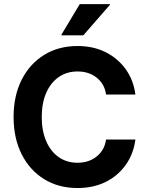

<svg xmlns="http://www.w3.org/2000/svg" viewBox="-20 -911 705 943"><path d="M360.8 12.5Q267.5 12.5 196.7 -31.2Q125.8 -75 86.2 -153.8Q46.7 -232.5 46.7 -336.7Q46.7 -440 86.2 -518.8Q125.8 -597.5 196.7 -641.2Q267.5 -685 360.8 -685Q437.5 -685 497.5 -655.4Q557.5 -625.8 596.7 -572.1Q635.8 -518.3 645 -446.7H500.8Q494.2 -497.5 455.8 -528.8Q417.5 -560 360.8 -560Q307.5 -560 267.9 -532.1Q228.3 -504.2 206.7 -454.2Q185 -404.2 185 -335.8Q185 -269.2 206.7 -218.3Q228.3 -167.5 267.9 -139.6Q307.5 -111.7 360.8 -111.7Q417.5 -111.7 455.8 -143.3Q494.2 -175 500.8 -225.8H645Q635.8 -154.2 596.7 -100Q557.5 -45.8 497.5 -16.7Q437.5 12.5 360.8 12.5ZM281.7 -737.5V-740.8L371.7 -890.8H520V-887.5L389.2 -737.5Z"/></svg>

Font: Funnel Sans
Style: Bold
Weight: 700
Designer: NORD ID, Kristian Moeller
Foundry: Dicotype
Version: Version 1.000